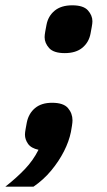

<svg xmlns="http://www.w3.org/2000/svg" viewBox="-57 -556 404 723"><path d="M139 -169Q182 -169 199 -149Q216 -129 216 -103Q216 -95 214 -82.5Q212 -70 210 -59Q203 -24 184 13.5Q165 51 136 86Q107 121 69 147H-37Q5 114 36.5 81Q68 48 88 8Q60 2 48.5 -14.5Q37 -31 37 -49Q37 -57 39.5 -70.5Q42 -84 44 -95Q51 -129 75 -149Q99 -169 139 -169ZM187 -356Q145 -356 128 -375Q111 -394 111 -416Q111 -424 113.5 -438Q116 -452 118 -462Q124 -495 148.5 -515.5Q173 -536 215 -536Q257 -536 274 -517Q291 -498 291 -476Q291 -468 288.5 -454.5Q286 -441 284 -430Q278 -397 253.5 -376.5Q229 -356 187 -356Z"/></svg>

Font: IBM Plex Sans Var
Style: Italic
Weight: 400
Italic angle: -11.31°
Designer: Mike Abbink, Paul van der Laan, Pieter van Rosmalen
Foundry: Bold Monday
Version: Version 1.001